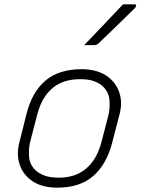

<svg xmlns="http://www.w3.org/2000/svg" viewBox="-20 -855 648 885"><path d="M356 -536Q424 -536 468 -507.5Q512 -479 529 -431.5Q546 -384 531 -328L497 -197Q471 -97 409.5 -43.5Q348 10 244 10Q175 10 131 -19Q87 -48 71 -95.5Q55 -143 69 -198L102 -329Q127 -430 189 -483Q251 -536 356 -536ZM349 -490Q270 -490 221 -448Q172 -406 152 -328L120 -205Q112 -176 113.5 -137.5Q115 -99 142 -72Q158 -56 184.5 -46Q211 -36 251 -36Q328 -36 377.5 -78.5Q427 -121 447 -198L479 -321Q487 -351 485 -389.5Q483 -428 456 -455Q440 -471 414.5 -480.5Q389 -490 349 -490ZM547 -835H600Q608 -835 607.5 -829Q607 -823 601 -817Q570 -787 546 -763Q522 -739 496 -714.5Q470 -690 434 -655Q426 -647 415 -647H368Q411 -692 457 -740Q503 -788 547 -835Z"/></svg>

Font: Recursive Mn Lnr St Lt
Style: Italic
Weight: 300
Italic angle: -15°
Monospace: yes
Version: Version 1.079;hotconv 1.0.112;makeotfexe 2.5.65598; ttfautoh